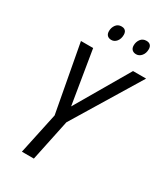

<svg xmlns="http://www.w3.org/2000/svg" viewBox="-218 -997 953 1093"><g transform="rotate(30 258.5 -450.5)"><path d="M112.3 0 170.4 -272 88.4 -713.9H168.5L226.1 -363.3L430.7 -713.9H516.6L248 -271.5L190.9 0ZM397.5 -805.2Q380.9 -805.2 370.8 -814.7Q360.8 -824.2 360.8 -842.8Q360.8 -865.7 374 -883.5Q387.2 -901.4 411.6 -901.4Q428.7 -901.4 437.5 -892.1Q446.3 -882.8 446.3 -866.2Q446.3 -839.4 431.9 -822.3Q417.5 -805.2 397.5 -805.2ZM234.4 -805.2Q217.8 -805.2 208 -814.7Q198.2 -824.2 198.2 -842.8Q198.2 -865.7 211.2 -883.5Q224.1 -901.4 248 -901.4Q259.8 -901.4 267.1 -897.2Q274.4 -893.1 278.3 -885.3Q282.2 -877.4 282.2 -866.2Q282.2 -839.4 268.3 -822.3Q254.4 -805.2 234.4 -805.2Z"/></g></svg>

Font: Open Sans SemiCondensed
Style: Italic
Weight: 400
Width: 4
Italic angle: -12°
Designer: Monotype Design Team
Foundry: Monotype Imaging Inc.
Version: Version 3.000